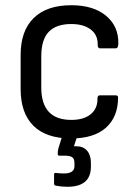

<svg xmlns="http://www.w3.org/2000/svg" viewBox="-20 -519 530 735"><path d="M252 11Q157 11 108 -37.5Q59 -86 59 -178V-309Q59 -401 109 -450Q159 -499 253 -499Q337 -499 385.5 -459Q434 -419 433 -353Q433 -334 423 -334H363Q354 -334 354 -347Q355 -385 327.5 -406Q300 -427 253 -427Q195 -427 166.5 -397Q138 -367 138 -303V-184Q138 -60 253 -60Q301 -60 327.5 -82Q354 -104 353 -141Q353 -154 362 -154H423Q432 -154 432 -146Q432 -72 386 -30.5Q340 11 252 11ZM238 196Q227 196 216 195Q205 194 195 192Q187 191 187 184V149Q187 142 194 143Q201 144 209.5 144.5Q218 145 225 145Q265 145 265 117V105Q265 89 256.5 83Q248 77 229 77H207Q201 77 201 70Q201 65 201.5 60Q202 55 203 51L225 -21Q227 -27 233 -27H277Q285 -27 282 -17L263 41H273Q299 41 313.5 58Q328 75 328 104V119Q328 196 238 196Z"/></svg>

Font: Sofia Sans Semi Condensed
Style: Regular
Weight: 400
Designer: Botio Nikoltchev, Ani Petrova
Foundry: lettersoup
Version: Version 4.100; ttfautohint (v1.8.4.7-5d5b)